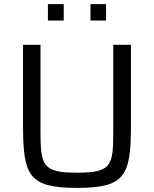

<svg xmlns="http://www.w3.org/2000/svg" viewBox="-20 -906 749 934"><path d="M213 -886V-806H290V-886ZM420 -886V-806H496V-886ZM355 8C591 8 617 -52 617 -300V-688H531V-267C531 -100 523 -66 355 -66C187 -66 177 -100 177 -267V-688H92V-300C92 -52 119 8 355 8Z"/></svg>

Font: Saira UNSAM
Style: Regular
Weight: 400
Designer: Hector Gatti with collaboration of the Omnibus-Type team
Foundry: Omnibus-Type
Version: Version 0.072;PS 000.072;hotconv 1.0.88;makeotf.lib2.5.64775